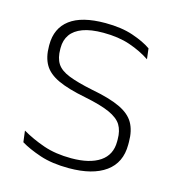

<svg xmlns="http://www.w3.org/2000/svg" viewBox="-83 -567 594 649"><g transform="rotate(15 214.5 -243.0)"><path d="M214.5 10Q156 10 113.5 -4.2Q71 -18.5 44 -35L39 -74.5Q75 -53.5 117 -39Q159 -24.5 214 -24.5Q278.5 -24.5 314 -48.5Q349.5 -72.5 349.5 -119V-127Q349.5 -157 337.5 -176.8Q325.5 -196.5 294.5 -210.5Q263.5 -224.5 206 -236Q144.5 -248 109 -264.5Q73.5 -281 58.5 -306.8Q43.5 -332.5 43.5 -371.5V-376Q43.5 -434 84.5 -465Q125.5 -496 208 -496Q264.5 -496 305 -482.2Q345.5 -468.5 370.5 -451L375 -414Q343.5 -435 303.2 -448.8Q263 -462.5 210 -462.5Q166 -462.5 138 -452Q110 -441.5 96.5 -422.2Q83 -403 83 -376V-371.5Q83 -340.5 95.2 -321.2Q107.5 -302 138.2 -289.8Q169 -277.5 222.5 -266.5Q286 -254.5 322.2 -237.5Q358.5 -220.5 373.5 -194.2Q388.5 -168 388.5 -128.5V-118.5Q388.5 -55.5 343.2 -22.8Q298 10 214.5 10Z"/></g></svg>

Font: Anek Gujarati ExtraLight
Style: Regular
Weight: 250
Version: Version 1.003